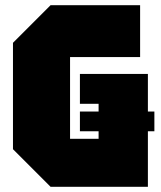

<svg xmlns="http://www.w3.org/2000/svg" viewBox="-20 -720 620 740"><path d="M30 -145V-555L175 -700H520V-500H250V-185H360V-320H288V-435H550V0H175ZM288 -214V-290H575V-214Z"/></svg>

Font: Tektur SemiCondensed Black
Style: Regular
Weight: 900
Width: 4
Designer: Adam Jagosz
Foundry: Adam Jagosz
Version: Version 1.005;gftools[0.9.30]